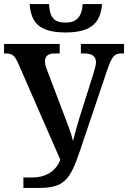

<svg xmlns="http://www.w3.org/2000/svg" viewBox="-20 -932 635 952"><path d="M306 -771C443 -771 479 -829 486 -912H390C386 -845 356 -820 307 -820C251 -820 227 -841 223 -912H127C134 -827 166 -771 306 -771ZM96 0H169C298 0 328 -37 380 -195L513 -589C535 -652 548 -667 581 -667H595V-714H381V-667H399C437 -667 456 -652 456 -623C456 -609 449 -587 442 -563L374 -348C360 -301 351 -269 342 -233C332 -275 317 -312 299 -359L217 -575C210 -593 203 -610 203 -628C203 -655 220 -667 253 -667H276V-714H0V-667H10C43 -667 55 -653 72 -614L279 -140C257 -81 204 -52 141 -52H96Z"/></svg>

Font: Noto Serif Condensed Semi
Style: Regular
Weight: 600
Width: 3
Designer: Monotype Design Team
Foundry: Monotype Imaging Inc.
Version: Version 1.002